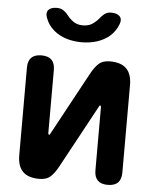

<svg xmlns="http://www.w3.org/2000/svg" viewBox="-55 -831 710 888"><g transform="rotate(5 300.0 -387.5)"><path d="M59 -497.5Q59 -528.9 74.5 -544.4Q90.1 -560 121.5 -560Q152.9 -560 168.5 -544.4Q184 -528.9 184 -497.5V-203Q186 -197 188 -197Q190 -197 190.9 -198.5Q191.7 -200 193.7 -203L352.3 -495.3Q368.5 -525.3 387 -542.6Q405.5 -560 439.9 -560Q490.8 -560 515.9 -534.9Q541 -509.8 541 -458.9V-52.5Q541 -21.1 525.5 -5.6Q509.9 10 478.5 10Q447.1 10 431.5 -5.6Q416 -21.1 416 -52.5V-347Q414 -353 412 -353Q410 -353 409.1 -351.5Q408.3 -350 406.3 -347L247.7 -54.7Q231.5 -24.7 213 -7.4Q194.5 10 160.1 10Q109.2 10 84.1 -15.1Q59 -40.2 59 -91.1ZM131.4 -735.3Q122.5 -757.9 134 -771.4Q145.5 -785 172.9 -785Q183.2 -785 190.8 -782.7Q198.5 -780.4 204.2 -776.1Q217 -767.8 225.9 -755.5Q234.7 -743.1 249 -732.1Q268.5 -714.8 299.7 -714.8Q330.9 -714.8 350.7 -732.1Q364.3 -742.1 373.3 -754Q382.3 -765.8 393.1 -774.1Q399.8 -779.4 407.3 -782.2Q414.8 -785 426.1 -785Q453.5 -785 465.5 -771.4Q477.5 -757.9 468.6 -735.3Q456.8 -702.7 428.6 -677.9Q379.7 -637.2 300 -636.5Q220.3 -637.2 171.4 -677.9Q142.5 -702.7 131.4 -735.3Z"/></g></svg>

Font: Maple Mono
Style: Regular
Weight: 400
Monospace: yes
Designer: subframe7536
Version: Version 7.300